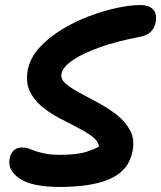

<svg xmlns="http://www.w3.org/2000/svg" viewBox="-20 -730 637 759"><path d="M217 9Q105 9 57 -24.5Q9 -58 18 -103Q22 -123 34 -135Q46 -147 67 -147Q82 -147 94 -142.5Q106 -138 121.5 -132.5Q137 -127 160 -122.5Q183 -118 219 -118Q254 -118 281 -121.5Q308 -125 330 -132.5Q352 -140 371 -150Q369 -172 345 -190Q321 -208 286 -226Q251 -244 213 -264Q175 -284 143.5 -310.5Q112 -337 96.5 -372Q81 -407 90 -455Q100 -503 136.5 -542.5Q173 -582 224.5 -613.5Q276 -645 333.5 -666.5Q391 -688 443.5 -699Q496 -710 533 -710Q561 -710 576 -700.5Q591 -691 595 -675Q599 -659 595 -640Q591 -619 575.5 -604Q560 -589 531 -584Q442 -567 374.5 -543Q307 -519 267.5 -492Q228 -465 223 -438Q219 -417 240 -399Q261 -381 296 -362.5Q331 -344 370.5 -322.5Q410 -301 443.5 -274.5Q477 -248 495 -213Q513 -178 504 -132Q496 -92 473 -65Q450 -38 413 -22Q376 -6 326.5 1.5Q277 9 217 9Z"/></svg>

Font: Shantell Sans SemiBold
Style: Italic
Weight: 600
Italic angle: -11°
Designer: Stephen Nixon, Anya Danilova, Shantell Martin
Foundry: Arrow Type
Version: Version 1.011;[c5ecc13dd]